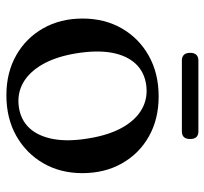

<svg xmlns="http://www.w3.org/2000/svg" viewBox="-40 -604 656 616"><g transform="rotate(90 288.0 -296.0)"><path d="M289.5 -477Q362 -477 417.5 -445.8Q473 -414.5 504.2 -359.2Q535.5 -304 535.5 -232Q535.5 -162 503.8 -107Q472 -52 415.8 -20.2Q359.5 11.5 285.5 11.5Q213 11.5 157.8 -19.8Q102.5 -51 71 -106.2Q39.5 -161.5 39.5 -233Q39.5 -304 71.2 -359Q103 -414 159.2 -445.5Q215.5 -477 289.5 -477ZM323.5 -28.5Q365 -34.5 391 -62.5Q417 -90.5 426 -138.5Q435 -186.5 424 -252Q413.5 -317.5 389 -360.8Q364.5 -404 329.5 -423.5Q294.5 -443 252 -437Q210.5 -431 184.2 -402.8Q158 -374.5 149.2 -326.8Q140.5 -279 151 -213.5Q161.5 -148.5 186.2 -105Q211 -61.5 246 -42Q281 -22.5 323.5 -28.5ZM149.5 -578Q149.5 -591.5 156 -598Q162.5 -604.5 174 -604.5H401.5Q413.5 -604.5 419.8 -598Q426 -591.5 426 -578Q426 -564.5 419.8 -558Q413.5 -551.5 401.5 -551.5H174Q162.5 -551.5 156 -558Q149.5 -564.5 149.5 -578Z"/></g></svg>

Font: Fraunces 28pt
Style: Regular
Weight: 400
Version: Version 1.000;[b76b70a41]